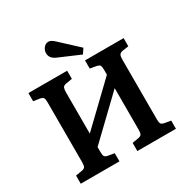

<svg xmlns="http://www.w3.org/2000/svg" viewBox="-203 -1107 1253 1284"><g transform="rotate(-30 423.0 -465.5)"><path d="M55 0V-63L104 -71Q125 -75 130 -86Q135 -97 135 -122V-582Q135 -606 129.5 -616Q124 -626 102 -630L55 -637V-700H354V-637L305 -629Q285 -625 280 -613.5Q275 -602 275 -578V-260L571 -544V-582Q571 -606 565.5 -615.5Q560 -625 538 -629L492 -637V-700H790V-637L742 -630Q722 -626 716.5 -614.5Q711 -603 711 -579V-118Q711 -93 717 -84Q723 -75 744 -71L790 -63V0H492V-63L540 -71Q561 -75 566 -86Q571 -97 571 -122V-440L275 -156V-118Q275 -94 280.5 -84.5Q286 -75 307 -71L354 -63V0ZM500 -741 339 -810Q290 -830 290 -871Q290 -893 304.5 -912Q319 -931 343 -931Q361 -931 387 -907L525 -779Z"/></g></svg>

Font: Literata SemiBold
Style: Regular
Weight: 600
Designer: Latin by Veronika Burian and Jose Scaglione. Greek by Irene Vlachou. Cyrillic by Vera Evstafieva.
Foundry: TypeTogether
Version: Version 3.103; ttfautohint (v1.8.4.7-5d5b);gftools[0.9.29]